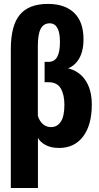

<svg xmlns="http://www.w3.org/2000/svg" viewBox="-20 -740 502 971"><path d="M34.7 210.9H171.9V-43Q182.1 -22.5 209.7 -7.1Q237.3 8.3 278.8 8.3Q356.4 8.3 400.4 -49.8Q444.3 -107.9 444.3 -211.9Q444.3 -290.5 408 -339.8Q371.6 -389.2 302.2 -398.9V-388.7Q347.2 -395.5 374.8 -435.3Q402.3 -475.1 402.3 -541.5Q402.3 -629.4 355.2 -674.8Q308.1 -720.2 222.7 -720.2Q125.5 -720.2 80.1 -665.3Q34.7 -610.4 34.7 -490.7ZM237.8 -97.2Q215.3 -97.2 197.8 -111.6Q180.2 -126 171.4 -154.3V-508.3Q171.4 -567.4 186 -594.7Q200.7 -622.1 231.4 -622.1Q256.8 -622.1 270 -598.9Q283.2 -575.7 283.2 -527.8Q283.2 -477.1 269.3 -452.1Q255.4 -427.2 225.6 -427.2H205.6V-324.2H225.6Q269 -324.2 287.4 -292.5Q305.7 -260.7 305.7 -210.4Q305.7 -151.9 287.6 -124.5Q269.5 -97.2 237.8 -97.2Z"/></svg>

Font: Roboto Flex Super Cond Bold
Style: Regular
Weight: 700
Width: 3
Designer: Berlow after Robertson
Foundry: Google
Version: Version 3.000